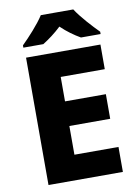

<svg xmlns="http://www.w3.org/2000/svg" viewBox="-100 -995 755 1060"><g transform="rotate(-10 277.5 -465.5)"><path d="M387 -931H205C176 -885 117 -821 79 -784V-771H191C226 -793 260 -818 295 -851C329 -818 367 -791 402 -771H512V-784C477 -819 416 -885 387 -931ZM501 0V-140H254V-301H483V-439H254V-576H501V-714H84V0Z"/></g></svg>

Font: Noto Sans Ethiopic ExtraBold
Style: Regular
Weight: 800
Designer: Monotype Design Team
Foundry: Monotype Imaging Inc.
Version: Version 2.102